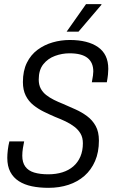

<svg xmlns="http://www.w3.org/2000/svg" viewBox="-20 -890 544 922"><path d="M213 12Q169 12 133 4.5Q97 -3 70.5 -20Q44 -37 29.5 -64.5Q15 -92 15 -132Q15 -148 17.5 -169.5Q20 -191 25 -211H96Q93 -197 90 -178.5Q87 -160 87 -142Q87 -110 101.5 -90Q116 -70 144 -61.5Q172 -53 212 -53Q249 -53 279.5 -62.5Q310 -72 332 -91Q354 -110 366 -138Q378 -166 378 -202Q378 -229 367 -248Q356 -267 337 -281.5Q318 -296 295 -307Q272 -318 246 -328Q218 -340 190.5 -353.5Q163 -367 140 -385.5Q117 -404 103.5 -431Q90 -458 90 -496Q90 -550 109 -588.5Q128 -627 160.5 -651Q193 -675 233 -686.5Q273 -698 315 -698Q358 -698 392 -689.5Q426 -681 450.5 -664Q475 -647 487.5 -621Q500 -595 500 -559Q500 -547 498.5 -532Q497 -517 493 -495H421Q425 -516 426.5 -527.5Q428 -539 428 -547Q428 -590 400 -612Q372 -634 314 -634Q278 -634 244 -621.5Q210 -609 188 -581.5Q166 -554 166 -508Q166 -483 175.5 -465Q185 -447 201.5 -434Q218 -421 239 -410.5Q260 -400 283 -391Q313 -378 343 -364.5Q373 -351 398.5 -332Q424 -313 439.5 -285Q455 -257 455 -215Q455 -159 436.5 -116.5Q418 -74 385.5 -45.5Q353 -17 309 -2.5Q265 12 213 12ZM300 -738 393 -870H467V-867L357 -738Z"/></svg>

Font: Archivo Condensed Light
Style: Italic
Weight: 300
Width: 3
Italic angle: -10°
Designer: Hector Gatti
Foundry: Omnibus-Type
Version: Version 2.001